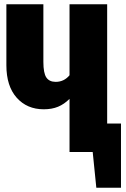

<svg xmlns="http://www.w3.org/2000/svg" viewBox="-20 -715 592 903"><path d="M549 -134V168H433L416 0H307V-250Q282 -225 253 -213Q224 -201 186 -201Q107 -201 58.5 -255.5Q10 -310 10 -408V-695H184V-424Q184 -371 198 -350.5Q212 -330 242 -330Q281 -330 307 -361V-695H484V-134Z"/></svg>

Font: Fira Sans Extra Condensed ExtraBold
Style: Regular
Weight: 800
Width: 1
Designer: Carrois Corporate & Edenspiekermann AG
Foundry: Carrois Corporate GbR & Edenspiekermann AG
Version: Version 4.203